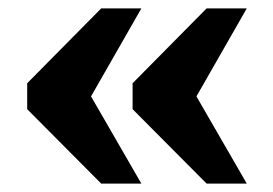

<svg xmlns="http://www.w3.org/2000/svg" viewBox="-20 -506 653 459"><path d="M175 -236 176 -313 318 -67H222L45 -245V-307L222 -486H318ZM427 -236 428 -313 570 -67H474L297 -245V-307L474 -486H570Z"/></svg>

Font: Roboto Serif SemiCondensed
Style: Bold
Weight: 700
Width: 4
Designer: Greg Gazdowicz
Foundry: Commercial Type
Version: Version 1.007